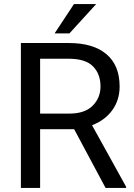

<svg xmlns="http://www.w3.org/2000/svg" viewBox="-20 -922 656 942"><path d="M498 0 343.8 -288.1H176.8V0H82.5V-710.9H317.9Q437.5 -710.9 502.2 -656.2Q566.9 -601.6 566.9 -497.6Q566.9 -431.2 531 -381.6Q495.1 -332 431.6 -307.6L598.6 -5.9V0ZM317.9 -633.8H176.8V-364.7H320.8Q396.5 -364.7 434.8 -403.6Q473.1 -442.4 473.1 -497.6Q473.1 -559.1 436.3 -596.4Q399.4 -633.8 317.9 -633.8ZM248 -758.3 342.8 -901.9H451.7L320.8 -758.3Z"/></svg>

Font: Vazirmatn RD UI
Style: Regular
Weight: 400
Designer: Saber Rastikerdar
Foundry: Saber Rastikerdar
Version: Version 33.003